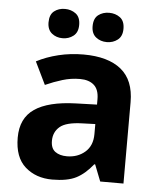

<svg xmlns="http://www.w3.org/2000/svg" viewBox="-54 -799 711 855"><g transform="rotate(5 302.0 -371.0)"><path d="M302 -557Q412 -557 470.5 -509.5Q529 -462 529 -364V0H425L396 -74H392Q357 -30 318 -10Q279 10 211 10Q138 10 90 -32.5Q42 -75 42 -163Q42 -250 103 -291.5Q164 -333 286 -337L381 -340V-364Q381 -407 358.5 -427Q336 -447 296 -447Q256 -447 218 -435.5Q180 -424 142 -407L93 -508Q137 -531 190.5 -544Q244 -557 302 -557ZM323 -251Q251 -249 223 -225Q195 -201 195 -162Q195 -128 215 -113.5Q235 -99 267 -99Q315 -99 348 -127.5Q381 -156 381 -208V-253ZM134 -686Q134 -721 154 -736.5Q174 -752 201.9 -752Q229.8 -752 250.4 -736.6Q271 -721.2 271 -686.4Q271 -653 250.4 -637Q229.8 -621 201.9 -621Q174 -621 154 -637.2Q134 -653.5 134 -686ZM331 -686Q331 -721 351.1 -736.5Q371.3 -752 399.6 -752Q428 -752 448.5 -736.6Q469 -721.2 469 -686.4Q469 -653 448.4 -637Q427.9 -621 400 -621Q371.5 -621 351.2 -637.2Q331 -653.5 331 -686Z"/></g></svg>

Font: Noto Sans New Tai Lue
Style: Regular
Weight: 400
Designer: Monotype Design Team
Foundry: Monotype Imaging Inc.
Version: Version 2.003